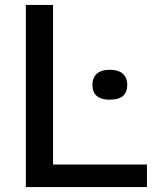

<svg xmlns="http://www.w3.org/2000/svg" viewBox="-20 -760 624 780"><path d="M85 0V-740H195.5V-91.5H577V0ZM426 -355Q355.5 -355 355.5 -415.5Q355.5 -444 373.2 -460.2Q391 -476.5 426 -476.5Q461.5 -476.5 479.2 -460.2Q497 -444 497 -415.5Q497 -355 426 -355Z"/></svg>

Font: Encode Sans SemiExpanded SemiExpanded Medium
Style: Regular
Weight: 500
Width: 6
Designer: Multiple Designers
Foundry: Impallari Type
Version: Version 3.000; ttfautohint (v1.8.3) -l 8 -r 50 -G 200 -x 14 